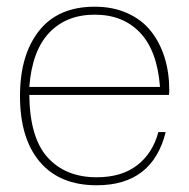

<svg xmlns="http://www.w3.org/2000/svg" viewBox="-20 -546 568 576"><path d="M270 9.8Q159.2 9.8 99.6 -60.3Q40 -130.4 40 -257.8Q40 -381.3 97.2 -453.6Q154.3 -525.9 264.2 -525.9Q319.3 -525.9 362.5 -506.3Q405.8 -486.8 432.9 -452.4Q460 -418 473.9 -373Q487.8 -328.1 487.8 -275.9Q487.8 -266.1 486.8 -261.2H67.9Q69.3 -132.3 123.3 -73.2Q177.2 -14.2 270 -14.2Q345.2 -14.2 391.8 -50.5Q438.5 -86.9 455.1 -149.9H477.1Q437.5 9.8 270 9.8ZM67.9 -285.2H460Q451.7 -393.6 400.4 -447.8Q349.1 -502 264.2 -502Q179.2 -502 127.7 -447.8Q76.2 -393.6 67.9 -285.2Z"/></svg>

Font: Creato Display Thin
Style: Regular
Weight: 265
Version: Version 1.000